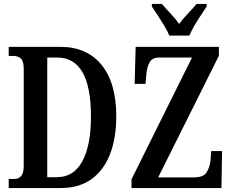

<svg xmlns="http://www.w3.org/2000/svg" viewBox="-20 -951 1178 971"><path d="M24 0V-46H52Q74 -46 87 -60.5Q100 -75 100 -113V-604Q100 -642 85.5 -655Q71 -668 48 -668H24V-714H287Q419 -714 493.5 -623Q568 -532 568 -362Q568 -253 536.5 -171.5Q505 -90 442.5 -45Q380 0 287 0ZM268 -55Q353 -55 396.5 -135.5Q440 -216 440 -362Q440 -660 269 -660H219V-55ZM645 0V-44L951 -660H787Q749 -660 736 -635Q723 -610 720 -575L716 -527H661L666 -714H1087V-669L780 -54H963Q1010 -54 1026 -81Q1042 -108 1045 -144L1048 -187H1103L1100 0ZM836 -771Q827 -794 811 -820.5Q795 -847 778 -873Q761 -899 748 -918V-931H799Q817 -909 842.5 -882.5Q868 -856 886 -830Q905 -856 930.5 -882.5Q956 -909 974 -931H1025V-918Q1013 -899 995.5 -873Q978 -847 962.5 -820.5Q947 -794 938 -771Z"/></svg>

Font: Noto Serif ExtraCondensed SemiBold
Style: Regular
Weight: 600
Width: 2
Designer: Monotype Design Team
Foundry: Monotype Imaging Inc.
Version: Version 2.015; ttfautohint (v1.8.4.7-5d5b)